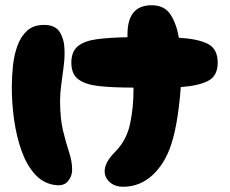

<svg xmlns="http://www.w3.org/2000/svg" viewBox="-20 -719 875 732"><path d="M450 -7Q418 -7 398.5 -24.5Q379 -42 379 -66Q379 -100 418 -139Q462 -183 475.5 -245Q489 -307 489 -377Q489 -381 489 -385Q412 -385 359.5 -390.5Q307 -396 279.5 -416Q252 -436 252 -480Q252 -522 276.5 -542.5Q301 -563 349 -569.5Q397 -576 466 -577Q466 -582 466 -588Q466 -699 558 -699Q607 -699 630 -663.5Q653 -628 662 -575Q734 -571 772 -552Q810 -533 810 -480Q810 -430 774 -411Q738 -392 669 -387Q666 -337 657 -276Q648 -215 633 -169Q609 -95 561 -51Q513 -7 450 -7ZM187 -14Q143 -21 112 -56Q81 -91 62 -144.5Q43 -198 34 -261Q25 -324 25 -387Q25 -428 29.5 -469.5Q34 -511 47 -546Q60 -581 84 -602.5Q108 -624 148 -624Q191 -624 208 -596.5Q225 -569 226 -528Q227 -498 222.5 -463.5Q218 -429 213.5 -396Q209 -363 209 -336Q209 -267 220.5 -220Q232 -173 243.5 -138.5Q255 -104 255 -71Q255 -47 238.5 -27.5Q222 -8 187 -14Z"/></svg>

Font: Cherry Bomb One
Style: Regular
Weight: 400
Designer: satsuyako
Foundry: satsuyako
Version: Version 4.100; ttfautohint (v1.8.3)